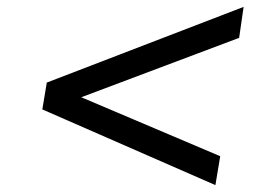

<svg xmlns="http://www.w3.org/2000/svg" viewBox="-20 -564 788 558"><path d="M606 -26 103 -246 116 -324 688 -544 675 -454 210 -279V-284L620 -110Z"/></svg>

Font: Nunito Sans 7pt Expanded Medium
Style: Italic
Weight: 500
Width: 7
Italic angle: -9°
Designer: Vernon Adams
Foundry: Vernon Adams
Version: Version 3.101;gftools[0.9.27]